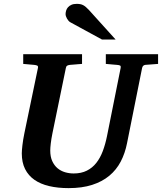

<svg xmlns="http://www.w3.org/2000/svg" viewBox="-20 -949 831 985"><path d="M725.1 -616.2Q718.3 -615.2 714.4 -611.1Q710.4 -606.9 709 -600.1L631.8 -214.8Q621.6 -162.6 599.4 -120.1Q577.1 -77.6 540.8 -47.4Q504.4 -17.1 452.6 -0.5Q400.9 16.1 332 16.1Q276.4 16.1 231.9 5.6Q187.5 -4.9 156.5 -26.6Q125.5 -48.3 108.6 -82Q91.8 -115.7 91.8 -162.1Q91.8 -176.3 95 -203.9Q98.1 -231.4 105 -265.1L174.8 -601.1Q176.3 -609.9 170.9 -612.5Q165.5 -615.2 154.8 -616.2Q146.5 -616.7 137.2 -617.7Q128.9 -618.7 118.9 -619.4Q108.9 -620.1 99.1 -621.1V-670.9H400.9V-621.1Q389.2 -620.1 378.2 -619.4Q367.2 -618.7 358.4 -617.7Q348.1 -616.7 338.9 -616.2Q330.1 -615.2 324.7 -612.1Q319.3 -608.9 317.9 -600.1L249 -265.1Q243.2 -236.3 240.5 -213.4Q237.8 -190.4 237.8 -176.8Q237.8 -145 248 -122.6Q258.3 -100.1 275.1 -85.9Q292 -71.8 313.7 -65.4Q335.4 -59.1 357.9 -59.1Q397 -59.1 425.5 -73.5Q454.1 -87.9 474.1 -113.3Q494.1 -138.7 507.3 -173.8Q520.5 -209 528.8 -250L599.1 -601.1Q600.6 -609.9 596.4 -612.5Q592.3 -615.2 580.1 -616.2Q570.8 -616.7 561.5 -617.7Q553.2 -618.7 543 -619.4Q532.7 -620.1 522.9 -621.1V-670.9H791V-621.1ZM503.4 -746.1 341.3 -834.5Q335.9 -837.4 331.5 -842.5Q327.1 -847.7 323.7 -853.5Q320.3 -859.4 318.4 -865.5Q316.4 -871.6 316.4 -876.5Q316.4 -885.3 319.3 -894.8Q322.3 -904.3 328.9 -911.9Q335.4 -919.4 346.4 -924.3Q357.4 -929.2 373.5 -929.2Q383.8 -929.2 391.6 -927.7Q399.4 -926.3 406.5 -922.6Q413.6 -918.9 420.7 -912.8Q427.7 -906.7 436.5 -897.5L573.2 -746.1Z"/></svg>

Font: Charis SIL Phon
Style: Bold Italic
Weight: 700
Italic angle: -11°
Foundry: SIL International
Version: Version 5.000